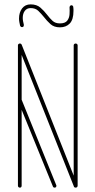

<svg xmlns="http://www.w3.org/2000/svg" viewBox="-20 -858 436 878"><path d="M62 -651Q62 -654 64.5 -656.5Q67 -659 71 -659Q75 -659 77 -656.5Q79 -654 79 -651V-9Q79 -5 77 -2.5Q75 0 71 0Q67 0 64.5 -2.5Q62 -5 62 -9ZM237 -12Q238 -11 238 -9Q238 -5 236 -2.5Q234 0 230 0Q224 0 222 -5L63 -395Q63 -396 62.5 -397Q62 -398 62 -399Q62 -402 64.5 -404.5Q67 -407 71 -407Q77 -407 79 -402ZM317 -651Q317 -654 319.5 -656.5Q322 -659 326 -659Q330 -659 332.5 -656.5Q335 -654 335 -651V-9Q335 -5 332.5 -2.5Q330 0 326 0Q322 0 319.5 -2.5Q317 -5 317 -9ZM334 -12Q334 -12 334.5 -10.5Q335 -9 335 -9Q335 -5 332.5 -2.5Q330 0 326 0Q323 0 320.5 -1.5Q318 -3 318 -5L63 -647Q63 -648 62.5 -649Q62 -650 62 -651Q62 -654 64.5 -656.5Q67 -659 71 -659Q73 -659 75.5 -657.5Q78 -656 79 -654ZM298 -824Q298 -828 300.5 -831Q303 -834 307 -834Q310 -834 312.5 -831.5Q315 -829 315 -826Q316 -821 316 -816.5Q316 -812 316 -808Q316 -768 299 -750.5Q282 -733 254 -733Q227 -733 210.5 -748Q194 -763 181 -780Q168 -796 155 -808.5Q142 -821 120 -821Q103 -821 93.5 -808.5Q84 -796 84 -776Q84 -769 85.5 -761Q87 -753 89 -745Q89 -745 89 -744Q89 -743 89 -743Q89 -738 86.5 -736Q84 -734 81 -734Q77 -734 75 -736Q73 -738 72 -740Q70 -749 68.5 -757Q67 -765 67 -773Q67 -801 81 -819.5Q95 -838 120 -838Q148 -838 165 -823Q182 -808 195 -791Q208 -774 220.5 -762.5Q233 -751 254 -751Q278 -751 287.5 -763.5Q297 -776 298 -793Q299 -810 298 -824Z"/></svg>

Font: Libertine-Super Thin
Style: Regular
Weight: 100
Designer: Bastien Sozeau
Foundry: NBR — Bastien Sozeau
Version: Version 2.003;gftools[0.9.33]